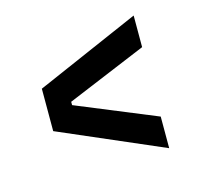

<svg xmlns="http://www.w3.org/2000/svg" viewBox="-60 -547 462 446"><g transform="rotate(-15 171.0 -324.5)"><path d="M296 -165 46 -273V-375L296 -484V-408L104 -328V-320L296 -241Z"/></g></svg>

Font: Bricolage Grotesque 24pt Condensed Light
Style: Regular
Weight: 300
Width: 3
Designer: Mathieu Triay
Foundry: Atelier Triay
Version: Version 1.001;gftools[0.9.33.dev8+g029e19f]